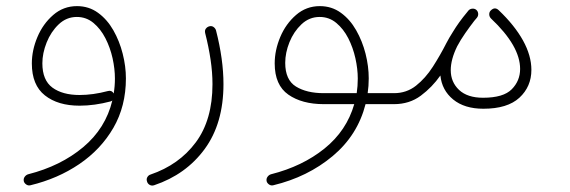

<svg xmlns="http://www.w3.org/2000/svg" viewBox="-20 -338 1826 615"><path d="M226.6 -318.4Q264.6 -318.4 293.9 -297.1Q323.2 -275.9 343 -241.2Q362.8 -206.5 373 -166Q383.3 -125.5 383.3 -86.9Q383.3 2 343.3 71.3Q303.2 140.6 234.1 187.5Q165 234.4 77.6 255.4Q70.3 257.3 64 252.9Q57.6 248.5 56.2 242.2Q54.7 234.4 59.1 228.3Q63.5 222.2 70.3 220.2Q174.3 193.8 246.3 133.5Q318.4 73.2 339.8 -16.1Q337.4 -14.2 334.5 -13.2Q282.7 0.5 234.9 0.5Q165.5 0.5 123.8 -32.5Q82 -65.4 82 -134.8Q82 -177.2 99.9 -219.5Q117.7 -261.7 150.4 -290Q183.1 -318.4 226.6 -318.4ZM115.7 -135.3Q115.7 -81.1 147.9 -57.4Q180.2 -33.7 234.9 -33.7Q277.8 -33.7 325.7 -46.4Q337.9 -49.8 344.2 -38.6Q348.1 -62 348.1 -86.4Q348.1 -117.2 340.6 -151.4Q333 -185.5 317.6 -215.6Q302.2 -245.6 279.3 -264.6Q256.3 -283.7 226.1 -283.7Q192.9 -283.7 168 -260Q143.1 -236.3 129.4 -201.9Q115.7 -167.5 115.7 -135.3Z M647.9 -252.9Q656.7 -256.3 663.3 -252Q669.9 -247.6 671.9 -240.7Q695.8 -147.9 695.8 -68.4Q695.8 57.1 635.7 139.2Q575.7 221.2 473.6 255.4Q465.8 257.8 459.5 254.2Q453.1 250.5 451.2 244.1Q448.2 235.8 451.9 229.5Q455.6 223.1 461.9 221.2Q553.7 189.9 607.2 117.9Q660.6 45.9 660.6 -68.4Q660.6 -106 654.5 -147Q648.4 -188 637.2 -231.9Q635.3 -240.2 638.9 -245.6Q642.6 -251 647.9 -252.9Z M1017.1 -4.4Q947.3 -4.4 903.6 -34.9Q859.9 -65.4 859.9 -134.8Q859.9 -177.2 877.7 -219.5Q895.5 -261.7 928.2 -290Q960.9 -318.4 1004.4 -318.4Q1042.5 -318.4 1071.8 -297.1Q1101.1 -275.9 1120.8 -241.2Q1140.6 -206.5 1150.9 -166Q1161.1 -125.5 1161.1 -86.9Q1161.1 -62.5 1157.7 -39.6H1242.2Q1259.8 -39.6 1259.8 -22Q1259.8 -4.4 1242.2 -4.4H1150.9Q1125.5 95.2 1045.4 162.1Q965.3 229 855.5 255.4Q848.1 257.3 841.8 252.9Q835.4 248.5 834 242.2Q832.5 234.4 836.9 228.3Q841.3 222.2 848.1 220.2Q948.7 194.8 1019.5 137.7Q1090.3 80.6 1114.7 -4.4ZM1016.6 -39.6H1122.6Q1126 -62.5 1126 -86.4Q1126 -117.2 1118.4 -151.4Q1110.8 -185.5 1095.5 -215.6Q1080.1 -245.6 1057.1 -264.6Q1034.2 -283.7 1003.9 -283.7Q970.7 -283.7 945.8 -260.3Q920.9 -236.8 907.2 -202.9Q893.6 -168.9 893.6 -136.7Q893.6 -82 928 -60.8Q962.4 -39.6 1016.6 -39.6Z M1224.6 -22Q1224.6 -39.6 1242.2 -39.6Q1282.2 -39.6 1312.5 -63.5Q1342.8 -87.4 1366.5 -124.3Q1390.1 -161.1 1409.7 -199.7Q1418.5 -216.8 1430.7 -235.8Q1449.2 -266.6 1476.1 -298.8Q1478 -301.3 1480 -303.7Q1481 -304.7 1481.9 -305.7Q1486.8 -310.1 1493.9 -310.3Q1501 -310.5 1505.9 -306.2Q1511.2 -301.3 1511.7 -293.9Q1512.2 -286.6 1507.3 -280.8Q1502.9 -275.9 1499 -271Q1485.4 -253.4 1470.2 -231.7Q1455.1 -210 1444.3 -189.5Q1423.8 -147.5 1423.8 -113.3Q1423.8 -75.2 1450.4 -50Q1477.1 -24.9 1527.3 -24.9Q1592.3 -24.9 1619.1 -52Q1646 -79.1 1646 -117.2Q1646 -190.9 1552.7 -278.8Q1547.4 -284.2 1547.1 -291.7Q1546.9 -299.3 1551.8 -304.2Q1564.9 -317.4 1577.6 -305.2Q1628.4 -256.8 1655.3 -208.3Q1682.1 -159.7 1682.1 -114.3Q1682.1 -60.5 1643.8 -25.1Q1605.5 10.3 1528.3 10.3Q1467.8 10.3 1431.6 -19.3Q1395.5 -48.8 1390.6 -96.2Q1364.3 -58.6 1327.9 -31.5Q1291.5 -4.4 1242.2 -4.4Q1234.9 -4.4 1229.7 -9.5Q1224.6 -14.6 1224.6 -22Z"/></svg>

Font: Mikhak-DS2-FD ExtraLight
Style: Regular
Weight: 200
Designer: Amin Abedi
Version: Version 3.2